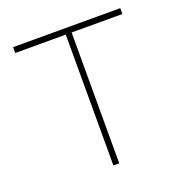

<svg xmlns="http://www.w3.org/2000/svg" viewBox="-126 -812 882 924"><g transform="rotate(-20 314.5 -350.0)"><path d="M589 -700V-670H329V0H299V-670H40V-700Z"/></g></svg>

Font: Urbanist Thin
Style: Regular
Weight: 100
Designer: Corey Hu
Foundry: Corey Hu
Version: Version 1.330; ttfautohint (v1.8.4.7-5d5b)